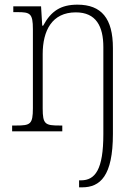

<svg xmlns="http://www.w3.org/2000/svg" viewBox="-20 -563 598 823"><path d="M319 240H332C409 240 464 192 464 11V-357C464 -484 415 -543 312 -543C241 -543 199 -516 165 -453H161L156 -536H37V-511H54C109 -511 121 -506 121 -438V-99C121 -30 110 -25 49 -25H32V0H247V-25H236C174 -25 163 -30 163 -98V-331C163 -432 203 -510 305 -510C392 -510 423 -450 423 -361V12C423 164 388 210 327 210H319Z"/></svg>

Font: Noto Serif Myanmar SemiCondensed ExtraLight
Style: Regular
Weight: 200
Width: 4
Designer: Ben Mitchell and the Monotype Design Team
Foundry: Monotype Imaging Inc.
Version: Version 2.106